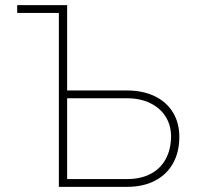

<svg xmlns="http://www.w3.org/2000/svg" viewBox="-20 -727 767 747"><path d="M241.2 -375H473.6Q535.6 -375 581.8 -352.8Q627.9 -330.6 652.8 -289.8Q677.7 -249 677.7 -194.3Q677.7 -135.3 653.1 -91.3Q628.4 -47.4 582.5 -23.7Q536.6 0 473.6 0H209V-676.8H46.9V-707H241.2ZM473.6 -30.3Q527.3 -30.3 565.7 -50.3Q604 -70.3 624.5 -107.7Q645 -145 645.5 -196.3Q645.5 -239.7 624.3 -273.4Q603 -307.1 564.2 -325.9Q525.4 -344.7 473.6 -344.7H241.2V-30.3Z"/></svg>

Font: Pretendard Std Thin
Style: Regular
Weight: 100
Designer: Base glyphs from Inter by Rasmus Andersson; Hangeul glyphs from Noto Sans CJK(Source Han Sans) by Jang Soo-young and Kan
Foundry: Kil Hyung-jin
Version: Version 1.309